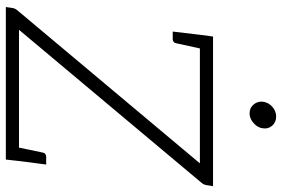

<svg xmlns="http://www.w3.org/2000/svg" viewBox="-174 -791 965 657"><g transform="rotate(90 308.5 -462.5)"><path d="M4 0 7 -20Q8 -31 15 -39L539 -664H99L105 -709H617L614 -690Q613 -678 605 -669L82 -45H531L526 0ZM482 -30 502 -126Q503 -132 507 -135Q511 -138 517 -138H543L531 -45ZM149 -679 128 -583Q127 -577 123 -574Q119 -571 114 -571H88L99 -664ZM368 -834Q349 -834 337.5 -848Q326 -862 328 -879Q330 -898 345 -911.5Q360 -925 379 -925Q398 -925 410 -911.5Q422 -898 419 -879Q417 -862 401.5 -848Q386 -834 368 -834Z"/></g></svg>

Font: Aleo Light
Style: Italic
Weight: 300
Italic angle: -7°
Designer: Alessio Laiso
Foundry: Alessio Laiso
Version: Version 2.001;gftools[0.9.29]